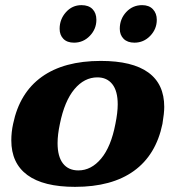

<svg xmlns="http://www.w3.org/2000/svg" viewBox="-20 -717 665 747"><path d="M212 -605Q212 -642 236.5 -669.5Q261 -697 297 -697Q325 -697 340 -681.5Q355 -666 355 -640Q355 -604 329.5 -577.5Q304 -551 268 -551Q241 -551 226.5 -566Q212 -581 212 -605ZM446 -605Q446 -643 471 -670Q496 -697 533 -697Q560 -697 575 -681Q590 -665 590 -640Q590 -604 564.5 -577.5Q539 -551 503 -551Q476 -551 461 -566Q446 -581 446 -605ZM24 -171Q24 -203 31 -235Q56 -356 142.5 -418Q229 -480 372 -480Q495 -480 557 -435Q619 -390 619 -301Q619 -277 612 -235Q587 -114 501 -52Q415 10 272 10Q149 10 86.5 -36Q24 -82 24 -171ZM429 -235Q438 -279 438 -311Q438 -363 417 -389.5Q396 -416 359 -416Q308 -416 269.5 -370Q231 -324 213 -235Q204 -193 204 -160Q204 -108 225 -81Q246 -54 285 -54Q335 -54 373.5 -100Q412 -146 429 -235Z"/></svg>

Font: Taviraj ExtraBold
Style: Italic
Weight: 800
Italic angle: -12°
Designer: Katatrad Team
Foundry: CadsonDemak
Version: Version 1.001